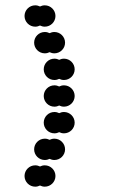

<svg xmlns="http://www.w3.org/2000/svg" viewBox="-20 -700 472 720"><path d="M72 -40C72 -18 90 0 112 0C118.5 0 124.6 -1.6 130 -4.3C135.4 -1.6 141.5 0 148 0C170 0 188 -18 188 -40C188 -62 170 -80 148 -80C141.5 -80 135.4 -78.4 130 -75.7C124.6 -78.4 118.5 -80 112 -80C90 -80 72 -62 72 -40ZM108 -140C108 -118 126 -100 148 -100C154.5 -100 160.6 -101.6 166 -104.3C171.4 -101.6 177.5 -100 184 -100C206 -100 224 -118 224 -140C224 -162 206 -180 184 -180C177.5 -180 171.4 -178.4 166 -175.7C160.6 -178.4 154.5 -180 148 -180C126 -180 108 -162 108 -140ZM144 -240C144 -218 162 -200 184 -200C190.5 -200 196.6 -201.6 202 -204.3C207.4 -201.6 213.5 -200 220 -200C242 -200 260 -218 260 -240C260 -262 242 -280 220 -280C213.5 -280 207.4 -278.4 202 -275.7C196.6 -278.4 190.5 -280 184 -280C162 -280 144 -262 144 -240ZM144 -340C144 -318 162 -300 184 -300C190.5 -300 196.6 -301.6 202 -304.3C207.4 -301.6 213.5 -300 220 -300C242 -300 260 -318 260 -340C260 -362 242 -380 220 -380C213.5 -380 207.4 -378.4 202 -375.7C196.6 -378.4 190.5 -380 184 -380C162 -380 144 -362 144 -340ZM144 -440C144 -418 162 -400 184 -400C190.5 -400 196.6 -401.6 202 -404.3C207.4 -401.6 213.5 -400 220 -400C242 -400 260 -418 260 -440C260 -462 242 -480 220 -480C213.5 -480 207.4 -478.4 202 -475.7C196.6 -478.4 190.5 -480 184 -480C162 -480 144 -462 144 -440ZM108 -540C108 -518 126 -500 148 -500C154.5 -500 160.6 -501.6 166 -504.3C171.4 -501.6 177.5 -500 184 -500C206 -500 224 -518 224 -540C224 -562 206 -580 184 -580C177.5 -580 171.4 -578.4 166 -575.7C160.6 -578.4 154.5 -580 148 -580C126 -580 108 -562 108 -540ZM72 -640C72 -618 90 -600 112 -600C118.5 -600 124.6 -601.6 130 -604.3C135.4 -601.6 141.5 -600 148 -600C170 -600 188 -618 188 -640C188 -662 170 -680 148 -680C141.5 -680 135.4 -678.4 130 -675.7C124.6 -678.4 118.5 -680 112 -680C90 -680 72 -662 72 -640Z"/></svg>

Font: Dotrice Condensed
Style: Bold
Weight: 700
Width: 2
Monospace: yes
Designer: Paul Flo Williams
Foundry: His Deeds Are Dust
Version: Version 1.001